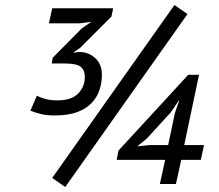

<svg xmlns="http://www.w3.org/2000/svg" viewBox="-20 -733 873 765"><path d="M675 -713 727 -677 240 12 188 -24ZM780 -96H702L681 0H617L638 -96H445L452 -133L730 -435H773L714 -155H793ZM677 -283 694 -332H692L661 -286L565 -181L527 -150L576 -155H650ZM209 -333Q265 -333 291.5 -360.5Q318 -388 318 -426Q318 -453 302 -466.5Q286 -480 238 -480H186L190 -503L306 -620L344 -646L296 -640H175L188 -700H431L424 -667L300 -543L274 -525L273 -523L295 -526Q333 -526 359.5 -501.5Q386 -477 386 -435Q386 -403 376 -373.5Q366 -344 344 -321.5Q322 -299 286.5 -286Q251 -273 199 -273Q165 -273 141.5 -279Q118 -285 101 -292L127 -352Q141 -344 162 -338.5Q183 -333 209 -333Z"/></svg>

Font: PT Sans
Style: Italic
Weight: 400
Italic angle: -12°
Designer: A.Korolkova, O.Umpeleva, V.Yefimov
Foundry: ParaType Ltd
Version: Version 2.003W OFL